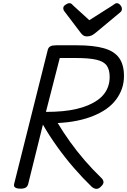

<svg xmlns="http://www.w3.org/2000/svg" viewBox="-20 -1173 800 1208"><path d="M109 14Q87 14 76 7Q65 0 69 -16L281 -861Q285 -875 297 -881.5Q309 -888 331 -888H466Q568 -888 633.5 -869.5Q699 -851 729.5 -808.5Q760 -766 760 -695Q760 -652 747 -615Q734 -578 709.5 -545.5Q685 -513 649.5 -488Q614 -463 567.5 -444Q521 -425 464.5 -413.5Q408 -402 343 -399Q379 -339 421 -280.5Q463 -222 512 -165Q561 -108 619 -52Q628 -44 631 -30Q634 -16 612 4Q598 17 583.5 15Q569 13 556 1Q500 -53 444.5 -117Q389 -181 339 -251Q289 -321 250 -389L157 -14Q153 0 142 7Q131 14 109 14ZM269 -469Q325 -469 373 -473.5Q421 -478 461.5 -487.5Q502 -497 535 -511Q568 -525 593.5 -543Q619 -561 636 -583.5Q653 -606 661.5 -632.5Q670 -659 670 -689Q670 -735 651 -761Q632 -787 585.5 -797.5Q539 -808 458 -808H356ZM715 -1153Q727 -1153 737 -1141Q747 -1129 747 -1118Q747 -1110 744.5 -1105Q742 -1100 737 -1096L582 -967Q569 -956 556.5 -950Q544 -944 527 -944Q513 -944 503 -951Q493 -958 485 -970L385 -1102Q380 -1109 379 -1114Q378 -1119 378 -1122Q378 -1134 392.5 -1143.5Q407 -1153 416 -1153Q426 -1153 431 -1148Q436 -1143 442 -1137L542 -1046L687 -1138Q694 -1142 700.5 -1147.5Q707 -1153 715 -1153Z"/></svg>

Font: Playwrite DE SAS
Style: Regular
Weight: 400
Designer: Veronika Burian, José Scaglione
Foundry: TypeTogether
Version: Version 1.002